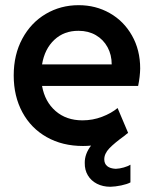

<svg xmlns="http://www.w3.org/2000/svg" viewBox="-20 -548 588 731"><path d="M32.2 -260.7Q32.2 -340.3 65.2 -401.1Q98.1 -461.9 154.5 -495.1Q210.9 -528.3 279.3 -528.3Q344.7 -528.3 397.9 -498Q451.2 -467.8 482.4 -412.8Q513.7 -357.9 513.7 -287.1Q513.2 -255.9 505.9 -220.7H140.1Q150.9 -160.6 191.7 -125.2Q232.4 -89.8 293.9 -89.8Q333 -89.8 368.4 -103.3Q403.8 -116.7 427.7 -136.7L467.8 -42Q465.3 -40 460.9 -36.9Q456.5 -33.7 454.1 -31.2Q415.5 -3.4 396.2 16.8Q377 37.1 377 58.6Q377 75.2 388.2 84.5Q399.4 93.8 420.9 94.7Q435.1 94.2 451.2 89.6Q467.3 85 476.6 79.1V146.5Q463.9 153.3 441.4 158Q418.9 162.6 400.4 163.1Q371.6 163.1 349.1 151.6Q326.7 140.1 314.5 119.6Q302.2 99.1 302.7 72.3Q302.2 38.1 326.7 6.3Q311.5 7.8 295.9 7.8Q217.8 7.8 158 -25.9Q98.1 -59.6 65.2 -120.6Q32.2 -181.6 32.2 -260.7ZM405.3 -302.7Q405.3 -339.4 389.4 -368.4Q373.5 -397.5 345 -414.1Q316.4 -430.7 279.3 -430.7Q224.1 -431.2 187 -396.5Q149.9 -361.8 140.1 -302.7Z"/></svg>

Font: Reddit Sans Fudge SemiBold
Style: Regular
Weight: 600
Designer: Stephen Hutchings
Foundry: Reddit
Version: Version 1.011